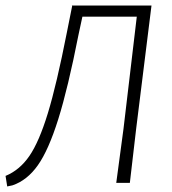

<svg xmlns="http://www.w3.org/2000/svg" viewBox="-21 -659 619 692"><path d="M5 13 -1 -25Q50 -46 85 -97Q120 -148 151.5 -251Q183 -354 220 -542L239 -637L238 -639H525L470 -197L447 0H398L424 -194L472 -599H276L262 -534Q224 -341 189 -229.5Q154 -118 115.5 -63.5Q77 -9 24 9Z"/></svg>

Font: Alegreya Sans Light
Style: Italic
Weight: 300
Italic angle: -7°
Designer: Juan Pablo del Peral
Foundry: Huerta Tipografica
Version: Version 2.007